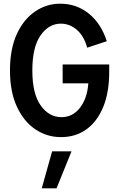

<svg xmlns="http://www.w3.org/2000/svg" viewBox="-20 -731 640 1039"><path d="M310 11Q234 11 171.5 -31Q109 -73 71.5 -153.5Q34 -234 34 -350Q34 -466 71 -546.5Q108 -627 170 -669Q232 -711 306 -711Q394 -711 460.5 -657.5Q527 -604 558 -508L452 -473Q434 -537 395.5 -570Q357 -603 309 -603Q244 -603 199.5 -539.5Q155 -476 155 -350Q155 -224 200 -160.5Q245 -97 313 -97Q373 -97 412.5 -147.5Q452 -198 458 -280H319V-382H571V-343Q571 -231 538.5 -152Q506 -73 447.5 -31Q389 11 310 11ZM206 288 262 88H367L286 288Z"/></svg>

Font: Red Hat Mono Medium
Style: Regular
Weight: 500
Monospace: yes
Designer: Pentagram, MCKL
Foundry: Pentagram, MCKL
Version: Version 1.023; ttfautohint (v1.8.3)